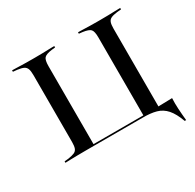

<svg xmlns="http://www.w3.org/2000/svg" viewBox="-152 -737 1043 1027"><g transform="rotate(-30 370.0 -223.0)"><path d="M129 -201.6V-492.7Q129 -517.7 123.8 -531Q118.5 -544.4 105.6 -550.4Q92.7 -556.5 67.7 -559.7L42.7 -562.1V-571Q58.1 -571 77 -570.2Q96 -569.4 118.5 -569Q141.1 -568.5 166.1 -568.5H175H183.9Q208.9 -568.5 230.6 -569Q252.4 -569.4 270.6 -570.2Q288.7 -571 303.2 -571V-562.1L280.6 -559.7Q245.2 -554.8 233.9 -542.7Q222.6 -530.6 222.6 -492.7V-201.6ZM530.6 -201.6V-492.7Q530.6 -530.6 519.4 -542.7Q508.1 -554.8 471.8 -559.7L450 -562.1V-571Q464.5 -571 482.7 -570.2Q500.8 -569.4 522.2 -569Q543.5 -568.5 568.5 -568.5H576.6H586.3Q612.1 -568.5 634.7 -569Q657.3 -569.4 676.2 -570.2Q695.2 -571 710.5 -571V-562.1L684.7 -559.7Q659.7 -556.5 646.8 -550.4Q633.9 -544.4 629 -531Q624.2 -517.7 624.2 -492.7V-201.6ZM166.1 -2.4Q141.1 -2.4 118.5 -2Q96 -1.6 77 -1.2Q58.1 -0.8 42.7 0V-8.9L67.7 -11.3Q92.7 -15.3 105.6 -21Q118.5 -26.6 123.8 -39.9Q129 -53.2 129 -78.2V-201.6H222.6V-9.7L218.5 -11.3H534.7L530.6 -9.7V-201.6H624.2V-2.4H175.8ZM497.6 -2.4 507.3 -11.3H516.9Q581.5 -11.3 627.4 -12.5Q673.4 -13.7 709.7 -14.5Q708.1 16.9 710.1 51.6Q712.1 86.3 716.1 125H707.3Q687.9 71.8 663.3 44Q638.7 16.1 604 6.5Q569.4 -3.2 518.5 -2.4Z"/></g></svg>

Font: Playfair 144pt SemiExpanded Medium
Style: Regular
Weight: 500
Width: 6
Designer: Claus Eggers Sørensen
Foundry: Claus Eggers Sørensen
Version: Version 2.203